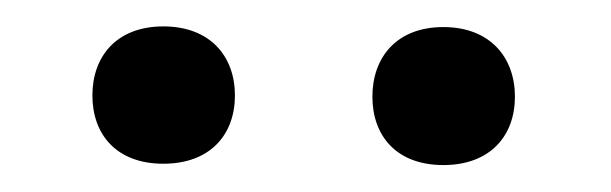

<svg xmlns="http://www.w3.org/2000/svg" viewBox="-20 -741 458 144"><path d="M49.3 -669.4C49.3 -640.1 67.4 -618.2 102.5 -618.2C137.7 -618.2 156.2 -640.1 156.2 -669.4C156.2 -698.7 137.7 -721.2 102.5 -721.2C67.4 -721.2 49.3 -698.7 49.3 -669.4ZM259.3 -668.5C259.3 -639.2 277.3 -617.2 312.5 -617.2C347.7 -617.2 366.2 -639.2 366.2 -668.5C366.2 -697.8 347.7 -720.7 312.5 -720.7C277.3 -720.7 259.3 -697.8 259.3 -668.5Z"/></svg>

Font: Roboto
Style: Regular
Weight: 400
Designer: Google
Version: Version 2.137; 2017